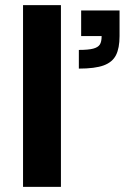

<svg xmlns="http://www.w3.org/2000/svg" viewBox="-20 -730 487 750"><path d="M70 -710H218V0H70ZM377 -589H447Q447 -542 433 -514.5Q419 -487 385 -474.5Q351 -462 288 -462V-535Q325 -535 344 -540Q363 -545 370 -556Q377 -567 377 -589ZM297 -689H447V-589H297Z"/></svg>

Font: Uncut Sans VF
Style: Regular
Weight: 400
Designer: Kasper Nordkvist
Foundry: Uncut Type
Version: Version 1.100;FEAKit 1.0